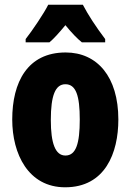

<svg xmlns="http://www.w3.org/2000/svg" viewBox="-20 -786 556 816"><path d="M332 -766H185C168 -731 116 -654 89 -620V-606H190C207 -620 230 -645 258 -679C285 -646 308 -622 328 -606H427V-620C387 -673 355 -722 332 -766ZM483 -278C483 -460 393 -563 259 -563C97 -563 32 -437 32 -278C32 -132 100 10 257 10C427 10 483 -136 483 -278ZM196 -276C196 -380 215 -428 258 -428C303 -428 319 -379 319 -278C319 -176 303 -125 258 -125C215 -125 196 -177 196 -276Z"/></svg>

Font: Noto Sans Lao Looped ExtraCondensed Black
Style: Regular
Weight: 900
Width: 2
Designer: Mark Frömberg, Ben Mitchell
Foundry: The Fontpad Ltd
Version: Version 1.002